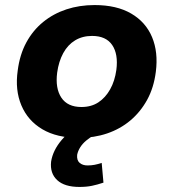

<svg xmlns="http://www.w3.org/2000/svg" viewBox="-20 -534 686 759"><path d="M292 11Q205 11 147.5 -23Q90 -57 64.5 -117.5Q39 -178 50 -255Q58 -318 84 -366Q110 -414 150.5 -447Q191 -480 242.5 -497Q294 -514 354 -514Q441 -514 498.5 -480.5Q556 -447 581 -387.5Q606 -328 596 -250Q588 -187 561.5 -139Q535 -91 495 -57.5Q455 -24 403.5 -6.5Q352 11 292 11ZM302 -111Q341 -111 369 -129.5Q397 -148 415.5 -181Q434 -214 440 -258Q448 -320 423.5 -356Q399 -392 344 -392Q306 -392 277 -374.5Q248 -357 230 -324Q212 -291 206 -247Q198 -185 222.5 -148Q247 -111 302 -111ZM294 205Q235 205 206 178Q177 151 182 105Q189 60 224.5 18.5Q260 -23 312 -45L353 0Q336 9 321 21.5Q306 34 297 48.5Q288 63 285 78Q283 100 295 110Q307 120 326 120Q341 120 354 117.5Q367 115 382 110L389 188Q365 196 343.5 200.5Q322 205 294 205Z"/></svg>

Font: Nunito Sans 7pt ExtraBold
Style: Italic
Weight: 800
Italic angle: -9°
Designer: Vernon Adams
Foundry: Vernon Adams
Version: Version 3.101;gftools[0.9.27]